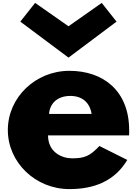

<svg xmlns="http://www.w3.org/2000/svg" viewBox="-20 -1281 945 1323"><path d="M222 -1261 120 -1132 452 -884 783 -1132 681 -1261 452 -1100ZM869 -348C871 -357 870 -373 870 -384C870 -655 692 -793 458 -793C225 -793 34 -610 34 -385C34 -161 225 22 458 22C629 22 770 -33 857 -179L665 -275C600 -206 563 -190 477 -190C409 -190 311 -230 311 -348ZM318 -496C323 -566 373 -620 465 -620C543 -620 599 -577 611 -496Z"/></svg>

Font: Poland Can Into
Style: BigWritings
Weight: 700
Foundry: Cannot Into Space Fonts
Version: Version 0.92